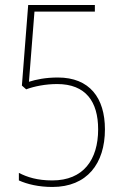

<svg xmlns="http://www.w3.org/2000/svg" viewBox="-20 -785 491 763"><path d="M188 -42C326 -42 397 -135 397 -271C397 -396 336 -477 210 -477C161 -477 123 -469 95 -460L117 -739H357V-765H92L67 -445L84 -430C116 -442 161 -451 207 -451C321 -451 370 -381 370 -271C370 -150 311 -68 188 -68C128 -68 88 -81 55 -98V-68C88 -53 134 -42 188 -42Z"/></svg>

Font: Noto Sans Tamil UI Condensed Thin
Style: Regular
Weight: 100
Width: 3
Designer: Jelle Bosma - Monotype Design Team
Foundry: Monotype Imaging Inc.
Version: Version 2.004